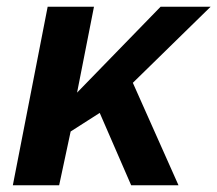

<svg xmlns="http://www.w3.org/2000/svg" viewBox="-20 -548 643 568"><path d="M508 0H368L275 -214L189 -159L155 0H18L121 -528H258L208 -274L455 -528H603L373 -303Z"/></svg>

Font: Libra Sans
Style: Bold Italic
Weight: 700
Italic angle: -12°
Foundry: Context Ltd
Version: Version 1.002